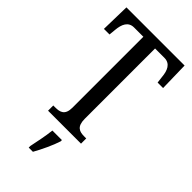

<svg xmlns="http://www.w3.org/2000/svg" viewBox="-287 -780 1067 1067"><g transform="rotate(45 247.0 -246.5)"><path d="M116 0H375V-41H360C322 -41 292 -50 292 -113V-665H365C412 -665 427 -626 431 -582L436 -541H479L475 -714H18L14 -541H58L62 -582C66 -626 81 -665 127 -665H200V-108C200 -49 169 -41 131 -41H116ZM185 208V221H218C242 179 273 113 286 71V61H211C206 110 194 163 185 208Z"/></g></svg>

Font: Noto Serif Georgian ExtraCondensed
Style: Regular
Weight: 400
Width: 2
Designer: Monotype Design Team, Akaki Razmadze
Foundry: Google LLC
Version: Version 2.003